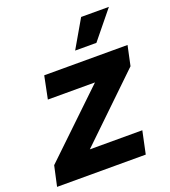

<svg xmlns="http://www.w3.org/2000/svg" viewBox="-164 -843 834 942"><g transform="rotate(-20 253.5 -371.5)"><path d="M-28 0 -5 -105 322 -418H76L100 -536H535L513 -433L186 -118H460L435 0ZM284 -598 368 -743H513L395 -598Z"/></g></svg>

Font: Mona Sans ExtraLight
Style: Bold Italic
Weight: 700
Italic angle: -11.6951°
Version: Version 2.000